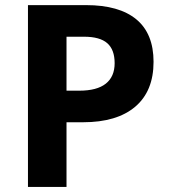

<svg xmlns="http://www.w3.org/2000/svg" viewBox="-20 -734 668 754"><path d="M241.2 -377.9H291Q360.8 -377.9 395.5 -405.5Q430.2 -433.1 430.2 -485.8Q430.2 -539.1 401.1 -564.5Q372.1 -589.8 310.1 -589.8H241.2ZM583 -491.2Q583 -376 511 -314.9Q439 -253.9 306.2 -253.9H241.2V0H89.8V-713.9H317.9Q447.8 -713.9 515.4 -658Q583 -602.1 583 -491.2Z"/></svg>

Font: Sahel FD
Style: Bold-FD
Weight: 700
Foundry: Saber Rastikerdar (saber.rastikerdar@gmail.com)
Version: Version 3.3.0